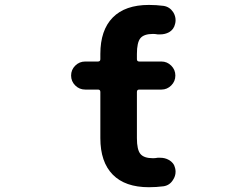

<svg xmlns="http://www.w3.org/2000/svg" viewBox="-20 -785 1040 795"><path d="M596.7 -9.8Q498 -9.8 446.8 -62Q395.5 -114.3 395.5 -212.9V-404.3Q395.5 -414.1 385.7 -414.1H333Q308.6 -414.1 291.5 -431.2Q274.4 -448.2 274.4 -472.2Q274.4 -496.1 291.5 -513.2Q308.6 -530.3 333 -530.3H385.7Q395.5 -530.3 395.5 -540V-561.5Q395.5 -660.2 446.8 -712.4Q498 -764.6 596.7 -764.6Q627 -764.6 657.2 -760.7Q682.6 -756.8 697.3 -734.4Q707 -718.8 707 -701.2Q707 -693.4 705.1 -686.5Q700.2 -663.1 679.7 -651.4Q663.1 -642.6 643.6 -642.6Q638.7 -642.6 632.8 -642.6Q623 -644.5 613.3 -644.5Q576.2 -644.5 561.5 -627Q546.9 -609.4 546.9 -561.5V-540Q546.9 -530.3 556.6 -530.3H648.4Q671.9 -530.3 689 -513.2Q706.1 -496.1 706.1 -472.2Q706.1 -448.2 689 -431.2Q671.9 -414.1 648.4 -414.1H556.6Q546.9 -414.1 546.9 -404.3V-212.9Q546.9 -165 561.5 -147.5Q576.2 -129.9 613.3 -129.9Q623 -129.9 632.8 -131.8Q638.7 -131.8 643.6 -131.8Q663.1 -131.8 678.7 -123Q700.2 -111.3 705.1 -88.9Q707 -81.1 707 -74.2Q707 -55.7 696.3 -40Q682.6 -17.6 657.2 -13.7Q627 -9.8 596.7 -9.8Z"/></svg>

Font: Rounded-X Mgen+ 2m bold
Style: Bold
Weight: 700
Designer: [Source Han Sans]
Ryoko NISHIZUKA  (kana & ideographs); Paul D. Hunt (Latin, Greek & Cyrillic); Wenlong ZHANG  (bopomofo
Version: Version 1.059.20150602